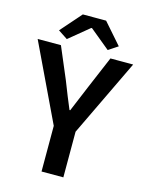

<svg xmlns="http://www.w3.org/2000/svg" viewBox="-128 -912 757 988"><g transform="rotate(15 250.5 -418.0)"><path d="M191.9 0V-243.2L-3.9 -653.8H120.1L190.9 -486.8Q223.1 -403.8 249 -342.8H252.9Q304.7 -465.8 313 -486.8L383.8 -653.8H504.9L308.1 -243.2V0ZM90.8 -725.1 188 -835.9H312L409.2 -725.1L358.9 -691.9L252 -779.8H248L141.1 -691.9Z"/></g></svg>

Font: Toshiba Sans Medium
Style: Regular
Weight: 500
Designer: Paul D. Hunt
Foundry: Toshiba Corporation
Version: Version 2.020;PS 2.0;hotconv 1.0.86;makeotf.lib2.5.63406